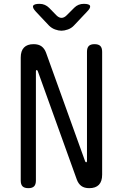

<svg xmlns="http://www.w3.org/2000/svg" viewBox="-20 -970 640 1000"><path d="M88 -670Q88 -705 105 -722.5Q122 -740 155 -740Q181 -740 196.5 -728.5Q212 -717 220 -695L423 -131Q424 -128 425.5 -126.5Q427 -125 429 -125Q431 -125 432 -126.5Q433 -128 433 -131V-700Q433 -721 442.5 -730.5Q452 -740 472 -740Q493 -740 502.5 -730.5Q512 -721 512 -700V-60Q512 -25 495 -7.5Q478 10 445 10Q419 10 403.5 -1.5Q388 -13 380 -35L177 -599Q176 -602 174.5 -603.5Q173 -605 171 -605Q169 -605 168 -603.5Q167 -602 167 -599V-30Q167 -9 157.5 0.5Q148 10 128 10Q107 10 97.5 0.5Q88 -9 88 -30ZM186 -950Q201 -950 213.5 -944.5Q226 -939 236 -929L274 -890Q287 -877 300.5 -877Q314 -877 327 -890L367 -930Q377 -940 389.5 -945Q402 -950 416 -950Q445 -950 449 -939.5Q453 -929 433 -909L365 -837Q352 -823 333.5 -816.5Q315 -810 300 -810Q285 -810 267 -816.5Q249 -823 235 -837L168 -908Q148 -929 152.5 -939.5Q157 -950 186 -950Z"/></svg>

Font: Maple Mono NL Light
Style: Regular
Weight: 300
Monospace: yes
Designer: subframe7536
Version: Version 7.000